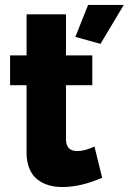

<svg xmlns="http://www.w3.org/2000/svg" viewBox="-20 -750 523 780"><path d="M388.2 -571.8 286.1 -600.1 337.9 -730H482.9ZM395 -27.8Q308.1 9.8 233.9 9.8Q202.6 9.8 177 2.2Q151.4 -5.4 131.1 -21.5Q110.8 -37.6 99.4 -65.2Q87.9 -92.8 87.9 -129.9V-403.8H21V-524.9H87.9V-691.9H248V-524.9H355V-403.8H248V-185.1Q248 -136.2 293.9 -136.2Q323.7 -136.2 363.8 -154.8Z"/></svg>

Font: Raleway-v4020 ExtraBold
Style: Regular
Weight: 800
Designer: Matt McInerney, Pablo Impallari, Rodrigo Fuenzalida
Foundry: Matt McInerney, Pablo Impallari, Rodrigo Fuenzalida
Version: Version 4.020;PS 004.020;hotconv 1.0.88;makeotf.lib2.5.64775